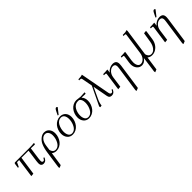

<svg xmlns="http://www.w3.org/2000/svg" viewBox="267 -2229 4014 4014"><g transform="rotate(-45 2274.0 -221.5)"><path d="M59.1 -314 73.2 -411.1Q75.7 -427.2 81.5 -433.1Q87.4 -439 104 -439H541Q597.2 -439 662.1 -445.8L661.1 -418L659.2 -411.1L633.8 -408.2Q606.9 -411.1 564.9 -411.1H537.1L500 -141.1Q495.1 -104.5 495.1 -82Q495.1 -35.2 532.2 -35.2Q555.7 -35.2 570.8 -64.9L582 -86.9L605 -76.2L594.2 -54.2Q576.2 -19 552.5 -6.1Q528.8 6.8 499 6.8Q466.3 6.8 446.5 -14.2Q426.8 -35.2 426.8 -78.1Q426.8 -104.5 432.1 -141.1L469.2 -411.1H258.8L200.2 0L134.8 6.8L137.2 -19L191.9 -411.1H128.9L83 -314Z M665.5 274.9 718.8 -98.1Q734.9 -220.7 773.4 -305.2Q798.8 -361.8 852.8 -407Q906.7 -452.1 964.8 -452.1Q1037.1 -452.1 1079.3 -402.6Q1121.6 -353 1121.6 -272Q1121.6 -219.2 1103.5 -168.7Q1085.4 -118.2 1054.2 -79.3Q1022.9 -40.5 977.8 -16.8Q932.6 6.8 881.8 6.8Q821.8 6.8 776.9 -29.8L731.4 277.8L672.9 303.2ZM788.6 -113.8Q797.4 -71.8 822.3 -46.9Q847.2 -22 886.7 -22Q918.5 -22 946.5 -38.3Q974.6 -54.7 993.9 -81.3Q1013.2 -107.9 1027.3 -141.8Q1041.5 -175.8 1048.1 -211.2Q1054.7 -246.6 1054.7 -279.8Q1054.7 -337.9 1027.6 -375.5Q1000.5 -413.1 954.6 -413.1Q899.9 -413.1 857.9 -363Q815.9 -313 803.7 -222.2Z M1199.2 -178.2Q1199.2 -231 1217 -280.8Q1234.9 -330.6 1265.9 -368.4Q1296.9 -406.2 1341.8 -429.2Q1386.7 -452.1 1437.5 -452.1Q1515.1 -452.1 1559.8 -402.8Q1604.5 -353.5 1604.5 -272Q1604.5 -219.2 1586.2 -168.9Q1567.9 -118.7 1536.6 -79.6Q1505.4 -40.5 1460.2 -16.8Q1415 6.8 1364.3 6.8Q1288.6 6.8 1243.9 -45.7Q1199.2 -98.1 1199.2 -178.2ZM1266.6 -169.9Q1266.6 -105.5 1292.2 -63.7Q1317.9 -22 1369.6 -22Q1401.4 -22 1429.2 -38.3Q1457 -54.7 1476.3 -81.3Q1495.6 -107.9 1509.8 -141.8Q1523.9 -175.8 1530.8 -211.2Q1537.6 -246.6 1537.6 -279.8Q1537.6 -344.7 1511.5 -383.8Q1485.4 -422.9 1432.6 -422.9Q1393.6 -422.9 1361.1 -399.7Q1328.6 -376.5 1308.6 -339.4Q1288.6 -302.2 1277.6 -258.3Q1266.6 -214.4 1266.6 -169.9ZM1420.4 -502 1466.3 -594.2Q1480 -621.1 1491.9 -632.1Q1503.9 -643.1 1519.5 -643.1Q1535.2 -643.1 1544.4 -624L1441.4 -493.2Z M1682.1 -178.2Q1682.1 -231 1700 -280.8Q1717.8 -330.6 1748.8 -368.4Q1779.8 -406.2 1824.7 -429.2Q1869.6 -452.1 1920.4 -452.1Q1944.3 -452.1 1979.5 -445.6Q2014.6 -439 2038.6 -439Q2094.2 -439 2159.2 -445.8L2158.2 -418L2156.2 -411.1L2131.3 -408.2Q2104.5 -411.1 2062.5 -411.1H2034.2Q2087.4 -360.8 2087.4 -272Q2087.4 -219.2 2069.1 -168.9Q2050.8 -118.7 2019.5 -79.6Q1988.3 -40.5 1943.1 -16.8Q1897.9 6.8 1847.2 6.8Q1771.5 6.8 1726.8 -45.7Q1682.1 -98.1 1682.1 -178.2ZM1749.5 -169.9Q1749.5 -105.5 1775.1 -63.7Q1800.8 -22 1852.5 -22Q1884.3 -22 1912.1 -38.3Q1939.9 -54.7 1959.2 -81.3Q1978.5 -107.9 1992.7 -141.8Q2006.8 -175.8 2013.7 -211.2Q2020.5 -246.6 2020.5 -279.8Q2020.5 -381.8 1962.4 -412.1Q1948.2 -413.1 1923.3 -413.1Q1882.3 -413.1 1848.4 -390.6Q1814.5 -368.2 1793.5 -332.5Q1772.5 -296.9 1761 -254.4Q1749.5 -211.9 1749.5 -169.9Z M2166 -19 2367.2 -439 2325.2 -662.1Q2320.3 -687 2313.7 -694.6Q2307.1 -702.1 2285.2 -702.1H2256.3L2260.3 -729Q2339.4 -729 2380.4 -746.1L2386.2 -717.8L2503.4 -90.8Q2509.3 -60.5 2520 -47.9Q2530.8 -35.2 2548.3 -35.2Q2572.3 -35.2 2587.4 -64.9L2598.1 -86.9L2621.1 -76.2L2610.4 -54.2Q2592.3 -19 2568.6 -6.1Q2544.9 6.8 2515.1 6.8Q2482.9 6.8 2462.9 -9Q2442.9 -24.9 2436 -64L2375 -393.1L2259.3 -146Q2221.7 -66.9 2216.3 1Q2198.2 2.4 2173.3 7.8Z M2698.2 -411.1 2703.1 -439Q2770 -439 2833 -445.8L2831.1 -418L2822.3 -363.8Q2852.5 -404.8 2898.7 -428.5Q2944.8 -452.1 2991.2 -452.1Q3043.9 -452.1 3071 -427.5Q3098.1 -402.8 3098.1 -345.2Q3098.1 -320.3 3094.2 -294.9L3012.2 277.8L2949.2 303.2L2943.4 274.9L3024.9 -290Q3029.3 -324.2 3029.3 -334Q3029.3 -358.9 3023.4 -375.5Q3017.6 -392.1 3006.6 -399.9Q2995.6 -407.7 2984.9 -410.4Q2974.1 -413.1 2960 -413.1Q2909.2 -413.1 2862.5 -366Q2815.9 -318.8 2805.2 -244.1L2771 0L2704.1 6.8L2706.1 -17.1L2755.4 -363.8Q2758.3 -380.9 2758.3 -391.1Q2758.3 -402.8 2752 -407Q2745.6 -411.1 2728 -411.1Z M3220.2 -411.1 3225.1 -439Q3293.9 -439 3356.9 -445.8L3355 -418L3326.2 -230Q3321.3 -199.7 3321.3 -169.9Q3321.3 -108.4 3345 -70.3Q3368.7 -32.2 3413.1 -32.2Q3465.3 -32.2 3508.1 -78.9Q3550.8 -125.5 3562 -201.2L3627 -662.1Q3628.9 -677.7 3628.9 -683.1Q3628.9 -693.4 3622.3 -697.8Q3615.7 -702.1 3598.1 -702.1H3567.9L3572.3 -729Q3626 -729 3648.4 -731.7Q3670.9 -734.4 3698.2 -746.1L3703.1 -717.8L3617.2 -113.8Q3626 -71.8 3650.9 -46.9Q3675.8 -22 3715.3 -22Q3758.3 -22 3793.5 -52.2Q3828.6 -82.5 3849.1 -126.7Q3869.6 -170.9 3877.9 -223.1L3912.1 -439L3976.1 -445.8L3975.1 -418L3946.3 -223.1Q3936.5 -160.2 3903.6 -107.9Q3870.6 -55.7 3819.6 -24.4Q3768.6 6.8 3710 6.8Q3649.9 6.8 3605 -29.8L3561 277.8L3501 303.2L3495.1 274.9L3543 -74.2Q3483.4 6.8 3409.2 6.8Q3340.3 6.8 3297.1 -46.1Q3253.9 -99.1 3253.9 -178.2Q3253.9 -201.2 3258.3 -230L3278.3 -363.8Q3281.2 -380.9 3281.2 -391.1Q3281.2 -402.8 3274.9 -407Q3268.6 -411.1 3251 -411.1Z M4084 -411.1 4088.9 -439Q4155.8 -439 4218.8 -445.8L4216.8 -418L4208 -363.8Q4238.3 -404.8 4284.4 -428.5Q4330.6 -452.1 4377 -452.1Q4429.7 -452.1 4456.8 -427.5Q4483.9 -402.8 4483.9 -345.2Q4483.9 -320.3 4480 -294.9L4397.9 277.8L4335 303.2L4329.1 274.9L4410.6 -290Q4415 -324.2 4415 -334Q4415 -358.9 4409.2 -375.5Q4403.3 -392.1 4392.3 -399.9Q4381.3 -407.7 4370.6 -410.4Q4359.9 -413.1 4345.7 -413.1Q4294.9 -413.1 4248.3 -366Q4201.7 -318.8 4190.9 -244.1L4156.7 0L4089.8 6.8L4091.8 -17.1L4141.1 -363.8Q4144 -380.9 4144 -391.1Q4144 -402.8 4137.7 -407Q4131.3 -411.1 4113.8 -411.1ZM4313 -502 4358.9 -594.2Q4372.6 -621.1 4384.5 -632.1Q4396.5 -643.1 4412.1 -643.1Q4427.7 -643.1 4437 -624L4334 -493.2Z"/></g></svg>

Font: Dihjauti S
Style: Italic
Weight: 400
Italic angle: -9°
Designer: T. Christopher White
Version: Version 3.0.0